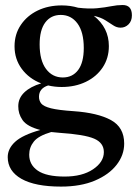

<svg xmlns="http://www.w3.org/2000/svg" viewBox="-20 -460 532 746"><path d="M219.5 -122Q192.5 -122 167 -128Q131.5 -116.5 131.5 -84Q131.5 -68.5 140.5 -57.5Q149.5 -46.5 178.2 -39.2Q207 -32 266.5 -28Q359.5 -21.5 411 6.5Q462.5 34.5 462.5 98Q462.5 142.5 433 180.5Q403.5 218.5 348.5 241.8Q293.5 265 217 265Q116.5 265 63.2 234.8Q10 204.5 10 150.5Q10 117.5 38.8 91Q67.5 64.5 136.5 45Q85 31.5 67.8 6.8Q50.5 -18 51 -47.5Q51 -78.5 74.5 -101Q98 -123.5 140 -136Q92.5 -154.5 64.5 -192.5Q36.5 -230.5 36.5 -280Q36.5 -327 60.8 -363Q85 -399 126.2 -419Q167.5 -439 220 -439Q253.5 -439 283.5 -430Q326 -425 357 -428Q388 -431 411.8 -435.8Q435.5 -440.5 456.5 -440.5Q492.5 -440.5 492.5 -400.5Q492.5 -378.5 479.5 -365.5Q466.5 -352.5 448.5 -352.5Q433.5 -352.5 420 -361.5Q406.5 -370.5 389 -381.5Q371.5 -392.5 344.5 -398.5Q403 -352.5 403 -281Q403 -234 379 -198Q355 -162 313.5 -142Q272 -122 219.5 -122ZM224 -159Q262 -159 283.8 -188.2Q305.5 -217.5 305.5 -273.5Q305.5 -335.5 281 -368.8Q256.5 -402 216 -402Q178 -402 156 -372.8Q134 -343.5 134 -287.5Q134 -225.5 158.8 -192.2Q183.5 -159 224 -159ZM93.5 141Q93.5 180.5 127 203.2Q160.5 226 231 226Q299.5 226 341.5 197.8Q383.5 169.5 383.5 131Q383.5 95 346 78.8Q308.5 62.5 210.5 56Q194 55 179 53Q129.5 67.5 111.5 90Q93.5 112.5 93.5 141Z"/></svg>

Font: Newsreader Text Medium
Style: Regular
Weight: 500
Designer: Hugues Gentile
Foundry: Production Type
Version: Version 1.002